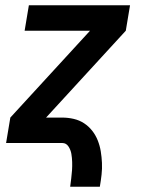

<svg xmlns="http://www.w3.org/2000/svg" viewBox="-20 -540 540 725"><path d="M245 165Q247 149 249 133.5Q251 118 252 102.5Q253 87 252.5 71.5Q252 56 249.5 41Q247 26 238.5 13Q230 0 215 0H3L19 -96L320 -424H73L89 -520H471L455 -424L154 -96H215Q237 -96 258.5 -91Q280 -86 297.5 -74.5Q315 -63 328 -46.5Q341 -30 349 -10Q357 10 360.5 31.5Q364 53 365 75Q366 97 363.5 119.5Q361 142 357 165Z"/></svg>

Font: Iosevka SS04
Style: Bold Italic
Weight: 700
Italic angle: -9°
Monospace: yes
Designer: Belleve Invis
Foundry: Belleve Invis
Version: Version 19.0.0; ttfautohint (v1.8.4)